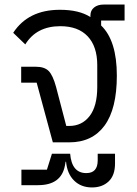

<svg xmlns="http://www.w3.org/2000/svg" viewBox="-20 -625 603 843"><path d="M527 -535H424V-513Q493 -447 493 -293Q493 -147 439 -73.5Q385 0 284 0H212L141 -262H73V-332H137Q175 -332 193.5 -313.5Q212 -295 226 -244L271 -72H284Q340 -72 373.5 -115.5Q407 -159 407 -243V-339Q407 -421 365 -465.5Q323 -510 245 -510Q140 -510 91 -430L38 -481Q104 -582 243 -582Q328 -582 377 -550V-557Q377 -579 393 -592Q409 -605 435 -605H527ZM409 79V50H485V93Q485 145 457 171.5Q429 198 384 198Q336 198 305.5 168Q275 138 270 85H268L265 102Q249 188 147 188H74V120H186L208 50H288Q295 135 359 135Q409 135 409 79Z"/></svg>

Font: Anuphan
Style: Regular
Weight: 400
Designer: Mike Abbink, Paul van der Laan, Pieter van Rosmalen, Mint Tantisuwanna
Foundry: Bold Monday; Cadson Demak
Version: Version 3.002;hotconv 1.0.109;makeotfexe 2.5.65596